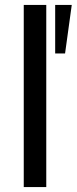

<svg xmlns="http://www.w3.org/2000/svg" viewBox="-20 -756 310 776"><path d="M243 -540H203V-736H270ZM76 0V-736H167V0Z"/></svg>

Font: Muli Medium
Style: Regular
Weight: 500
Designer: Vernon Adams
Foundry: Vernon Adams
Version: Version 2.100; ttfautohint (v1.8.1.43-b0c9)